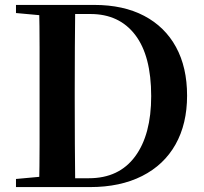

<svg xmlns="http://www.w3.org/2000/svg" viewBox="-20 -761 829 781"><path d="M45 0V-33L198 -47H213V0ZM139 0Q141 -85 141 -173.5Q141 -262 141 -359V-390Q141 -480 141 -567Q141 -654 139 -741H286Q285 -656 284.5 -568.5Q284 -481 284 -390V-359Q284 -263 284.5 -175Q285 -87 286 0ZM213 0V-36H342Q464 -36 529.5 -124.5Q595 -213 595 -370Q595 -534 530 -619Q465 -704 348 -704H213V-741H363Q482 -741 566.5 -696.5Q651 -652 696 -569.5Q741 -487 741 -372Q741 -257 694 -173.5Q647 -90 558 -45Q469 0 346 0ZM45 -708V-741H213V-694H198Z"/></svg>

Font: Noto Serif SC ExtraLight
Style: Bold
Weight: 700
Version: Version 2.002-H1;hotconv 1.1.0;makeotfexe 2.6.0